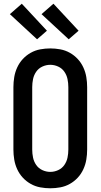

<svg xmlns="http://www.w3.org/2000/svg" viewBox="-20 -1003 540 1031"><path d="M250 8Q223 8 196 3Q169 -2 145 -15.5Q121 -29 102.5 -49Q84 -69 72.5 -94Q61 -119 56.5 -146Q52 -173 52 -200V-535Q52 -562 56.5 -589Q61 -616 72.5 -641Q84 -666 102.5 -686Q121 -706 145 -719.5Q169 -733 196 -738Q223 -743 250 -743Q277 -743 304 -738Q331 -733 355 -719.5Q379 -706 397.5 -686Q416 -666 427.5 -641Q439 -616 443.5 -589Q448 -562 448 -535V-200Q448 -173 443.5 -146Q439 -119 427.5 -94Q416 -69 397.5 -49Q379 -29 355 -15.5Q331 -2 304 3Q277 8 250 8ZM250 -80Q272 -80 292.5 -89.5Q313 -99 325.5 -117Q338 -135 342.5 -156.5Q347 -178 347 -200V-535Q347 -557 342.5 -578.5Q338 -600 325.5 -618Q313 -636 292.5 -645.5Q272 -655 250 -655Q228 -655 207.5 -645.5Q187 -636 174.5 -618Q162 -600 157.5 -578.5Q153 -557 153 -535V-200Q153 -178 157.5 -156.5Q162 -135 174.5 -117Q187 -99 207.5 -89.5Q228 -80 250 -80ZM349 -792 203 -927 267 -983 402 -838ZM179 -792 33 -927 97 -983 232 -838Z"/></svg>

Font: Iosevka SS04 Semibold
Style: Regular
Weight: 600
Monospace: yes
Designer: Belleve Invis
Foundry: Belleve Invis
Version: Version 19.0.0; ttfautohint (v1.8.4)